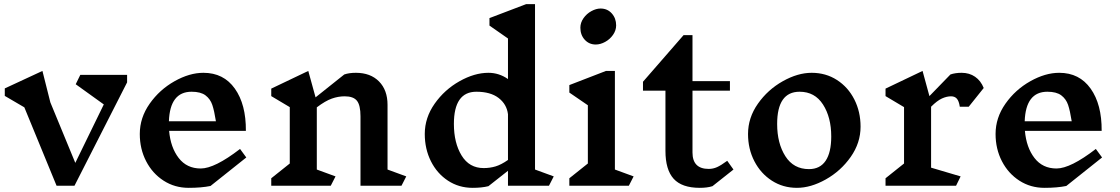

<svg xmlns="http://www.w3.org/2000/svg" viewBox="-20 -893 5385 923"><path d="M591 -497 338 0H252L97 -377L3 -432V-468L184 -552L222 -401L342 -110L479 -391L344 -488L366 -533H591Z M992 1Q948 10 887 10Q820 10 766.5 -24.5Q713 -59 682.5 -118Q652 -177 652 -249Q652 -327 699.5 -394.5Q747 -462 819 -502.5Q891 -543 958 -543Q1055 -543 1109 -467Q1163 -391 1162 -264H793Q800 -184 839 -133.5Q878 -83 945 -83Q1012 -83 1134 -177L1164 -136ZM792 -310H1018Q1010 -361 1000.5 -389Q991 -417 968 -434.5Q945 -452 901 -452Q797 -452 792 -310Z M1910 0H1713V-334Q1713 -387 1696 -408.5Q1679 -430 1637 -430Q1606 -430 1575 -419Q1544 -408 1503 -377V-78L1593 -45L1570 0H1284V-36L1373 -107V-378L1284 -431V-467L1462 -552L1497 -425L1635 -535Q1658 -543 1691 -543Q1761 -543 1802 -501.5Q1843 -460 1843 -389V-78L1933 -45Z M2619 0H2422V-72L2328 2Q2296 10 2252 10Q2186 10 2133.5 -24.5Q2081 -59 2051.5 -118Q2022 -177 2022 -249Q2022 -327 2069.5 -394.5Q2117 -462 2189 -502.5Q2261 -543 2328 -543Q2379 -543 2422 -513V-708L2333 -770V-806L2509 -873H2552V-78L2642 -45ZM2422 -124V-344Q2416 -392 2377 -422Q2338 -452 2270 -452Q2162 -452 2162 -297Q2162 -206 2199 -145.5Q2236 -85 2305 -85Q2335 -85 2362 -93Q2389 -101 2422 -124Z M3003 0H2717V-36L2806 -107V-387L2717 -448V-484L2893 -552H2936V-78L3026 -45ZM2942 -771Q2942 -747 2927 -725.5Q2912 -704 2889 -691.5Q2866 -679 2844 -679Q2812 -679 2791 -702Q2770 -725 2770 -760Q2770 -784 2785 -805.5Q2800 -827 2823 -839.5Q2846 -852 2867 -852Q2900 -852 2921 -828.5Q2942 -805 2942 -771Z M3405 2Q3380 10 3344 10Q3258 10 3218.5 -33.5Q3179 -77 3179 -168V-457H3071V-500L3266 -724H3309V-503H3489V-457H3309V-160Q3309 -81 3387 -81Q3408 -81 3427 -89.5Q3446 -98 3476 -120L3506 -78Z M4117 -284Q4117 -206 4069.5 -138.5Q4022 -71 3950 -30.5Q3878 10 3811 10Q3744 10 3690.5 -24.5Q3637 -59 3606.5 -118Q3576 -177 3576 -249Q3576 -327 3623.5 -394.5Q3671 -462 3743 -502.5Q3815 -543 3882 -543Q3950 -543 4003.5 -508.5Q4057 -474 4087 -415Q4117 -356 4117 -284ZM3716 -297Q3716 -204 3755.5 -142Q3795 -80 3869 -80Q3922 -80 3949 -120Q3976 -160 3976 -237Q3976 -329 3936.5 -390.5Q3897 -452 3824 -452Q3716 -452 3716 -297Z M4456 -380V-87L4598 -45L4576 0H4237V-36L4326 -107V-378L4237 -431V-467L4415 -552L4448 -431L4549 -535Q4572 -543 4603 -543Q4640 -543 4667.5 -524Q4695 -505 4709 -470L4637 -380H4594Q4590 -407 4580 -418.5Q4570 -430 4552 -430Q4531 -430 4508 -419.5Q4485 -409 4456 -380Z M5106 1Q5062 10 5001 10Q4934 10 4880.5 -24.5Q4827 -59 4796.5 -118Q4766 -177 4766 -249Q4766 -327 4813.5 -394.5Q4861 -462 4933 -502.5Q5005 -543 5072 -543Q5169 -543 5223 -467Q5277 -391 5276 -264H4907Q4914 -184 4953 -133.5Q4992 -83 5059 -83Q5126 -83 5248 -177L5278 -136ZM4906 -310H5132Q5124 -361 5114.5 -389Q5105 -417 5082 -434.5Q5059 -452 5015 -452Q4911 -452 4906 -310Z"/></svg>

Font: InknutAntiqua
Style: Medium
Weight: 500
Designer: Claus Eggers Srensen
Foundry: Claus Eggers Srensen
Version: Version 1.000; ttfautohint (v1.2) -l 7 -r 28 -G 50 -x 13 -D 